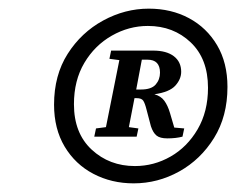

<svg xmlns="http://www.w3.org/2000/svg" viewBox="-20 -734 546 444"><path d="M289 -310Q238 -310 196 -332Q154 -354 129.5 -395Q105 -436 105 -492Q105 -560 136.5 -609.5Q168 -659 218.5 -686.5Q269 -714 324 -714Q376 -714 417 -692Q458 -670 482 -629.5Q506 -589 506 -533Q506 -465 475 -415Q444 -365 394.5 -337.5Q345 -310 289 -310ZM292 -350Q336 -350 374.5 -372Q413 -394 437 -435Q461 -476 461 -531Q461 -598 421 -636Q381 -674 322 -674Q278 -674 238.5 -651.5Q199 -629 175 -588.5Q151 -548 151 -493Q151 -426 192 -388Q233 -350 292 -350ZM198 -418 202 -437 225 -440 256 -595 233 -598 237 -617H334Q365 -617 382 -604Q399 -591 399 -568Q399 -551 385.5 -536Q372 -521 337 -516Q352 -512 360 -501Q368 -490 373 -473L383 -439L406 -437L402 -418Q387 -414 367 -414Q350 -414 342 -420.5Q334 -427 329 -442L319 -480Q315 -496 311 -501.5Q307 -507 296 -507H291L278 -440L300 -437L296 -418ZM321 -596H308L295 -527H306Q330 -527 340 -538.5Q350 -550 350 -566Q350 -596 321 -596Z"/></svg>

Font: DM Serif Display
Style: Italic
Weight: 400
Italic angle: -12°
Designer: Colophon Foundry, Frank Grießhammer
Foundry: Colophon Foundry
Version: Version 5.100; ttfautohint (v1.8.2)